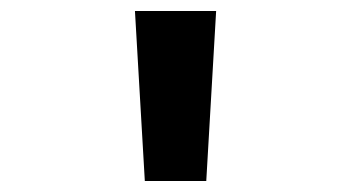

<svg xmlns="http://www.w3.org/2000/svg" viewBox="-20 -770 640 350"><path d="M244 -440 226 -750H374L356 -440Z"/></svg>

Font: Red Hat Mono
Style: Regular
Weight: 300
Monospace: yes
Designer: Pentagram, MCKL
Foundry: Pentagram, MCKL
Version: Version 1.023